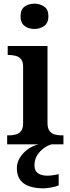

<svg xmlns="http://www.w3.org/2000/svg" viewBox="-20 -787 381 1047"><path d="M168 -629Q136 -629 114 -645.5Q92 -662 92 -698Q92 -735 114 -751Q136 -767 168 -767Q198 -767 221 -751Q244 -735 244 -698Q244 -662 221 -645.5Q198 -629 168 -629ZM19 0V-49H31Q48 -49 65.5 -53.5Q83 -58 94.5 -72Q106 -86 106 -115V-423Q106 -451 94.5 -464.5Q83 -478 65.5 -482.5Q48 -487 31 -487H22V-536H239V-117Q239 -87 250.5 -72.5Q262 -58 279 -53.5Q296 -49 313 -49H326V0ZM217 240Q148 240 110 213.5Q72 187 72 130Q72 99 89 72Q106 45 133 26Q160 7 190 0H261Q240 6 218.5 21.5Q197 37 182.5 60Q168 83 168 115Q168 145 187.5 158Q207 171 237 171Q250 171 266 169Q282 167 300 163V224Q284 231 258.5 235.5Q233 240 217 240Z"/></svg>

Font: Noto Serif Tibetan SemiBold
Style: Regular
Weight: 600
Designer: Monotype Design Team
Foundry: Monotype Imaging Inc.
Version: Version 2.103; ttfautohint (v1.8.4.7-5d5b)